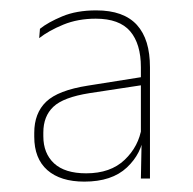

<svg xmlns="http://www.w3.org/2000/svg" viewBox="-20 -666 372 370"><path d="M251.5 -322 253 -399.5 251.5 -401.5V-508V-536.5Q251.5 -581.5 230.8 -605.8Q210 -630 164.5 -630Q130 -630 102 -618.5Q74 -607 55.5 -592.5L57 -610.5Q72.5 -623 100 -634.5Q127.5 -646 165.5 -646Q192 -646 211.5 -639Q231 -632 243.8 -618Q256.5 -604 262.8 -583.5Q269 -563 269 -536.5V-322ZM142.5 -316Q96.5 -316 71.2 -338.2Q46 -360.5 46 -402.5V-410Q46 -448 69 -470Q92 -492 149.5 -501L256.5 -518L257.5 -502.5L152.5 -486.5Q102 -478.5 82.8 -460.2Q63.5 -442 63.5 -410.5V-403.5Q63.5 -370.5 84.2 -351.2Q105 -332 146 -332Q193 -332 220.2 -358Q247.5 -384 253 -420.5L261.5 -407.5H257Q253.5 -370.5 224.5 -343.2Q195.5 -316 142.5 -316Z"/></svg>

Font: Anek Gujarati Thin
Style: Regular
Weight: 250
Version: Version 1.003